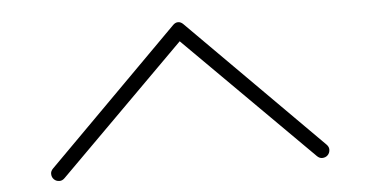

<svg xmlns="http://www.w3.org/2000/svg" viewBox="-39 -668 1077 561"><g transform="rotate(-5 500.0 -388.0)"><path d="M92 -195Q92 -203 99 -210L485 -597Q492 -604 500 -604Q508 -604 515 -597L901 -210Q908 -203 908 -195Q908 -185 901.5 -178.5Q895 -172 885 -172Q877 -172 870 -179L500 -548L130 -179Q123 -172 115 -172Q105 -172 98.5 -178.5Q92 -185 92 -195Z"/></g></svg>

Font: GL-CurulMinamoto Light
Style: Regular
Weight: 300
Designer: Eunice (kana); Ryoko NISHIZUKA 西塚涼子 (ideographs); Frank Grießhammer (Latin, Greek & Cyrillic); Wenlong ZHANG
Foundry: Gutenberg Labo; Adobe
Version: Version 1.002